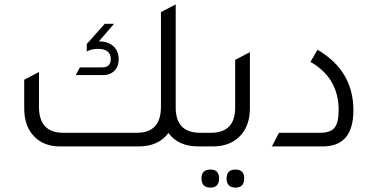

<svg xmlns="http://www.w3.org/2000/svg" viewBox="-20 -665 1694 872"><path d="M889 -62H923V0H880Q790 0 745 -61Q700 0 609 0H252Q178 0 134 -46.5Q90 -93 90 -172V-303L157 -338V-180Q157 -62 267 -62H602Q711 -62 711 -180V-610L778 -645V-176Q778 -62 889 -62ZM430 -477Q471 -477 495 -455Q519 -433 519 -396Q519 -363 499.5 -343.5Q480 -324 448 -324H324L343 -359H445Q483 -359 483 -397Q483 -443 425 -443Q395 -443 374 -431V-465L456 -557H498L429 -477Z M903 0V-62H938Q1048 -62 1048 -176V-393L1115 -428V-174Q1115 -90 1066 -43Q1021 0 946 0ZM936 187Q895 187 895 145Q895 105 936 105Q975 105 975 145Q975 187 936 187ZM1050 187Q1009 187 1009 145Q1009 105 1050 105Q1089 105 1089 145Q1089 187 1050 187Z M1215 0 1247 -62H1435Q1481 -62 1499.5 -85Q1518 -108 1518 -165Q1518 -311 1390 -384L1422 -439Q1585 -344 1585 -164Q1585 0 1446 0Z"/></svg>

Font: Space Grotesk
Style: Regular
Weight: 400
Designer: Florian Karsten
Foundry: Florian Karsten
Version: Version 2.000